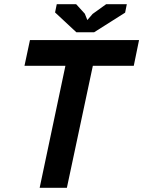

<svg xmlns="http://www.w3.org/2000/svg" viewBox="-20 -890 679 910"><path d="M614 -578H420L297 0H168L290 -578H96L122 -700H639ZM426 -737H342L241 -831L249 -870H341L382 -825L394 -795L419 -824L483 -870H581L573 -830Z"/></svg>

Font: PT Sans
Style: Bold Italic
Weight: 700
Italic angle: -12°
Designer: A.Korolkova, O.Umpeleva, V.Yefimov
Foundry: ParaType Ltd
Version: Version 2.003W OFL